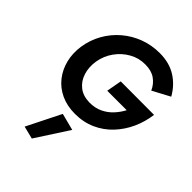

<svg xmlns="http://www.w3.org/2000/svg" viewBox="-294 -860 1366 1366"><g transform="rotate(45 389.0 -177.0)"><path d="M312 80 184 336 280 360 440 113ZM419 -260H615Q594 -220 562.5 -186Q531 -152 488 -131.5Q445 -111 390 -111Q324 -112 282 -145Q240 -178 223 -232.5Q206 -287 216 -350Q227 -416 265 -469Q303 -522 359 -553.5Q415 -585 480 -584Q540 -584 579.5 -556.5Q619 -529 640 -482L771 -552Q729 -627 660 -670.5Q591 -714 494 -714Q413 -714 341 -687Q269 -660 211 -610.5Q153 -561 115.5 -494.5Q78 -428 66 -350Q55 -275 71.5 -208.5Q88 -142 128.5 -90.5Q169 -39 231 -10Q293 19 372 19Q458 19 528 -12.5Q598 -44 650 -99.5Q702 -155 734 -225.5Q766 -296 776 -374L440 -375Z"/></g></svg>

Font: Jost* 600 Semi Italic
Style: Italic
Weight: 600
Italic angle: -10°
Version: Version 3.200; ttfautohint (v0.97) -l 8 -r 50 -G 200 -x 14 -